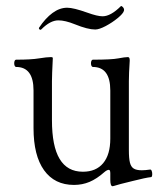

<svg xmlns="http://www.w3.org/2000/svg" viewBox="-20 -611 547 646"><path d="M351.1 -6.3V-27.8Q351.1 -39.6 346.2 -39.6Q340.3 -39.6 331.5 -32.2Q305.7 -9.3 281.2 1Q256.8 11.2 229 11.2Q163.6 11.2 128.2 -38.3Q92.8 -87.9 92.8 -179.7V-306.6Q92.8 -385.7 34.2 -385.7Q31.2 -385.7 29.5 -389.4Q27.8 -393.1 27.8 -397.9Q27.8 -403.3 29.5 -406.7Q31.2 -410.2 34.2 -410.2Q85 -410.2 111.3 -414.6Q137.7 -418.9 151.4 -418.9Q157.7 -418.9 157.7 -415.5Q154.8 -358.4 154.8 -337.9V-206.5Q154.8 -119.1 180.7 -76.2Q206.5 -33.2 258.8 -33.2Q303.2 -33.2 327.1 -62Q351.1 -90.8 351.1 -144.5V-306.6Q351.1 -385.7 292.5 -385.7Q289.6 -385.7 287.8 -389.4Q286.1 -393.1 286.1 -397.9Q286.1 -403.3 287.8 -406.7Q289.6 -410.2 292.5 -410.2Q355.5 -410.2 377.9 -414.6Q400.4 -418.9 410.2 -418.9Q413.6 -418.9 415 -416.3Q416.5 -413.6 416.5 -407.2Q413.6 -362.8 413.6 -337.9V-106Q413.6 -78.1 417.2 -63.7Q420.9 -49.3 430.2 -43.7Q439.5 -38.1 457 -38.1Q468.8 -38.1 484.9 -40.5Q488.3 -41 490.2 -36.4Q492.2 -31.7 492.2 -25.4Q492.2 -21 491.2 -18.1Q490.2 -15.1 488.3 -15.1Q470.2 -13.2 426.3 -2Q377.4 9.8 363.3 14.6Q360.4 15.6 358.9 15.6Q351.1 15.6 351.1 -6.3ZM231.9 -529.3Q199.2 -542.5 176.3 -542.5Q149.4 -542.5 119.6 -512.7Q117.7 -510.7 115.7 -510.7Q114.3 -510.7 112.3 -512.7Q109.9 -515.1 111.3 -517.6Q132.8 -549.8 156.7 -567.4Q180.7 -585 206.1 -585Q227.5 -585 273.9 -568.4Q307.6 -556.2 325.2 -556.2Q352.5 -556.2 386.7 -590.3L387.7 -590.8Q389.6 -590.8 393.1 -587.4Q398.9 -581.5 397 -574.7Q394.5 -565.4 376.2 -550.3Q357.9 -535.2 335.7 -523.4Q313.5 -511.7 300.3 -511.7Q275.4 -511.7 231.9 -529.3Z"/></svg>

Font: JuniusX Light
Style: Regular
Weight: 300
Designer: Peter S. Baker
Foundry: Briery Creek Software
Version: Version 1.008